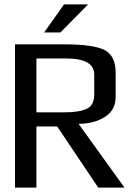

<svg xmlns="http://www.w3.org/2000/svg" viewBox="-20 -850 584 870"><path d="M504 -410Q504 -351 455 -320Q406 -289 336 -289L544 0H425L239 -277H145V0H48V-649H276Q397 -649 451 -625Q504 -599 504 -522ZM272 -341Q339 -341 373 -357Q407 -373 407 -422V-512Q407 -585 281 -585H145V-341ZM379 -830 254 -703H180L270 -830Z"/></svg>

Font: Gamestation Display
Style: Regular
Weight: 400
Designer: Jonas Hecksher
Foundry: Jonas Hecksher, Playtypeª, e-types AS
Version: Version 1.003